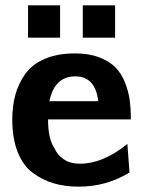

<svg xmlns="http://www.w3.org/2000/svg" viewBox="-20 -688 547 719"><path d="M85 -547V-668H205V-547ZM290 -547V-668H411V-547ZM26 -240Q26 -291 37.5 -333Q49 -375 74.5 -411Q100 -447 147.5 -467.5Q195 -488 261 -488Q313 -488 351 -473.5Q389 -459 411.5 -436.5Q434 -414 447.5 -380.5Q461 -347 465.5 -314Q470 -281 470 -241H160Q160 -166 185 -131Q194 -109 218 -92Q242 -75 280 -75Q366 -75 457 -149L465 -42Q378 11 275 11Q223 11 181 -1.5Q139 -14 102.5 -41Q66 -68 46 -119Q26 -170 26 -240ZM165 -309H348Q337 -402 262 -402Q184 -402 165 -309Z"/></svg>

Font: Coval
Style: Heavy
Weight: 900
Foundry: Context Ltd
Version: Version 001.000